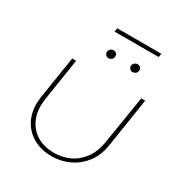

<svg xmlns="http://www.w3.org/2000/svg" viewBox="-183 -911 999 1057"><g transform="rotate(30 317.0 -382.5)"><path d="M589 -510 541 -202Q530 -128 492 -80.5Q454 -33 402.5 -10Q351 13 297 13Q230 13 181 -14Q132 -41 105.5 -88Q79 -135 79 -195Q79 -205 80 -216Q81 -227 82 -237L125 -510H150L108 -239Q107 -229 106 -218.5Q105 -208 105 -198Q105 -115 156.5 -62.5Q208 -10 298 -10Q347 -10 392.5 -30Q438 -50 471 -93.5Q504 -137 515 -206L564 -510ZM450 -611Q439 -611 432 -618.5Q425 -626 425 -637Q425 -646 433 -654.5Q441 -663 454 -663Q464 -663 471 -656.5Q478 -650 478 -640Q478 -624 468 -617.5Q458 -611 450 -611ZM297 -611Q286 -611 279 -618.5Q272 -626 272 -637Q272 -646 280 -654.5Q288 -663 301 -663Q311 -663 318 -656.5Q325 -650 325 -640Q325 -624 315 -617.5Q305 -611 297 -611ZM253 -755 257 -778H537L533 -755Z"/></g></svg>

Font: MuseoModerno Thin Thin
Style: Italic
Weight: 250
Italic angle: -9°
Version: Version 1.003